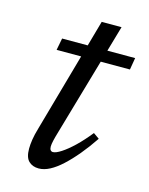

<svg xmlns="http://www.w3.org/2000/svg" viewBox="-88 -580 501 645"><g transform="rotate(15 163.0 -257.0)"><path d="M64 -391.5 72 -433H326L319 -391.5ZM136 -109.5Q134 -101.5 132.2 -94.5Q130.5 -87.5 129.8 -82.2Q129 -77 129 -73Q129 -64.5 132.2 -60.5Q135.5 -56.5 140.5 -56.5Q151 -56.5 169.5 -68.5Q188 -80.5 210.8 -102.2Q233.5 -124 257.5 -154L278 -139.5Q255.5 -106 232.8 -78.8Q210 -51.5 188.5 -31.8Q167 -12 147 -1.5Q127 9 108.5 9Q87 9 73.8 -3.8Q60.5 -16.5 60.5 -47Q60.5 -60.5 63.2 -78.8Q66 -97 73 -120.5L186 -521.5H255Z"/></g></svg>

Font: Newsreader 17pt
Style: Italic
Weight: 400
Italic angle: -17°
Version: Version 1.003